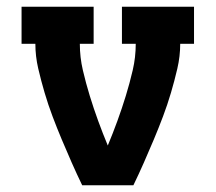

<svg xmlns="http://www.w3.org/2000/svg" viewBox="-20 -550 640 570"><path d="M224 0Q208 -33 193 -67Q178 -101 163.5 -135.5Q149 -170 136 -204.5Q123 -239 112.5 -274.5Q102 -310 93.5 -346.5Q85 -383 85 -420H44V-530H258V-420H217Q217 -380 226 -341.5Q235 -303 246.5 -265.5Q258 -228 271.5 -191Q285 -154 300 -118Q315 -154 328.5 -191Q342 -228 353.5 -265.5Q365 -303 374 -341.5Q383 -380 383 -420H342V-530H556V-420H515Q515 -383 506.5 -346.5Q498 -310 487.5 -274.5Q477 -239 464 -204.5Q451 -170 436.5 -135.5Q422 -101 407 -67Q392 -33 376 0Z"/></svg>

Font: Iosevka Curly Slab XBdEx
Style: Regular
Weight: 800
Width: 7
Monospace: yes
Designer: Belleve Invis
Foundry: Belleve Invis
Version: Version 11.0.0; ttfautohint (v1.8.3)